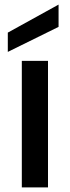

<svg xmlns="http://www.w3.org/2000/svg" viewBox="-20 -816 304 836"><path d="M75 -551H189V0H75ZM235 -796V-699L14 -590V-674Z"/></svg>

Font: Parkinsans Medium
Style: Regular
Weight: 500
Designer: Red Stone, Indian Type Foundry
Foundry: Indian Type Foundry
Version: Version 1.000